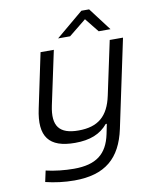

<svg xmlns="http://www.w3.org/2000/svg" viewBox="-95 -750 803 1025"><g transform="rotate(-10 306.0 -237.0)"><path d="M511 -23 612 -500H540L478 -209C455 -100 398 -53 293 -53C189 -53 152 -100 175 -209L237 -500H165L103 -205C71 -57 122 9 263 9C345 9 401 -14 441 -62H447L436 -8C414 97 354 144 233 144C185 144 127 138 82 127L69 187C118 199 171 206 225 206C392 206 478 131 511 -23ZM270 -556H335L429 -632L490 -556H554L460 -680H418Z"/></g></svg>

Font: LT Wave Text Light Italic
Style: Regular
Weight: 300
Designer: Daniel Lyons
Version: Version 2.5 (Glyphs App)